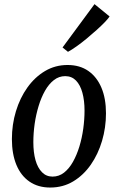

<svg xmlns="http://www.w3.org/2000/svg" viewBox="-20 -872 554 904"><path d="M298 -566Q355.5 -566 395.8 -538Q436 -510 457.5 -459.2Q479 -408.5 479 -338.5Q479 -271.5 460.5 -208.8Q442 -146 407.5 -96.5Q373 -47 324.8 -18Q276.5 11 216.5 11Q159.5 11 119 -16.8Q78.5 -44.5 57.2 -95.8Q36 -147 36 -217Q36 -285.5 55 -348.2Q74 -411 109 -460Q144 -509 192 -537.5Q240 -566 298 -566ZM287 -513.5Q257.5 -513.5 233.8 -495Q210 -476.5 192 -444.8Q174 -413 161.8 -372.8Q149.5 -332.5 143.2 -288.8Q137 -245 137 -202.5Q137 -154 147.2 -117.8Q157.5 -81.5 177.8 -61Q198 -40.5 227.5 -40.5Q257.5 -40.5 281.5 -59.2Q305.5 -78 323.5 -110Q341.5 -142 353.8 -182.2Q366 -222.5 372 -266Q378 -309.5 378 -351.5Q378 -398.5 368 -435.2Q358 -472 337.8 -492.8Q317.5 -513.5 287 -513.5ZM274.5 -648.5 425 -852.5 496 -794.5Q490 -785 473.8 -768Q457.5 -751 435 -730.8Q412.5 -710.5 388 -690.2Q363.5 -670 340.2 -653.5Q317 -637 300 -628Z"/></svg>

Font: Merriweather 24pt SemiCondensed
Style: Italic
Weight: 400
Width: 4
Italic angle: -7.8°
Designer: Eben Sorkin
Foundry: Eben Sorkin
Version: Version 2.101